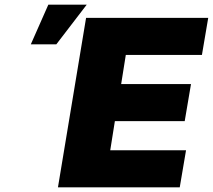

<svg xmlns="http://www.w3.org/2000/svg" viewBox="-20 -804 914 824"><path d="M228.7 0 349.4 -727.3H873.6L846.6 -568.2H519.9L500 -443.2H799.7L772.7 -284.1H473L453.1 -159.1H778.4L751.4 0ZM112.2 -613.6 187.5 -784.1H352.3L221.6 -613.6Z"/></svg>

Font: Karasuma Gothic
Style: Italic
Weight: 900
Italic angle: -9.39999°
Designer: Rasmus Andersson / Ryoko Nishizuka
Foundry: Genbu
Version: Version 1.00